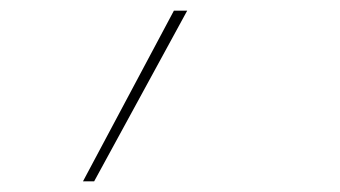

<svg xmlns="http://www.w3.org/2000/svg" viewBox="-20 -116 640 361"><path d="M136 225 307 -96H332L157 225Z"/></svg>

Font: Iosevka Curly Thin Extended
Style: Italic
Weight: 100
Width: 7
Italic angle: -9°
Monospace: yes
Designer: Belleve Invis
Foundry: Belleve Invis
Version: Version 11.1.0; ttfautohint (v1.8.3)